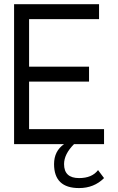

<svg xmlns="http://www.w3.org/2000/svg" viewBox="-20 -704 577 938"><path d="M463.9 -683.6V-610.4H122.1V-378.4H415V-305.2H122.1V-73.2H488.3V0H341.8Q293 48.8 293 97.7Q293 166 366.2 166Q429.7 166 459 127L488.3 166Q439.5 214.8 366.2 214.8Q244.1 214.8 244.1 97.7Q244.1 34.2 293 0H48.8V-683.6Z"/></svg>

Font: Sanitrixie
Style: Regular
Weight: 400
Designer: Jayvee D. Enaguas (Grand Chaos)
Version: Version 1.1 - 6/9/2013